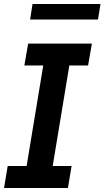

<svg xmlns="http://www.w3.org/2000/svg" viewBox="-31 -947 526 967"><path d="M120.7 -848.7H462.4L475.1 -926.8H132.8ZM186.8 -617.2 103 -110.8H7.8L-10.7 0H311.1L329.5 -110.8H234.4L318.2 -617.2H412.6L431.8 -727.3H110.8L91.6 -617.2Z"/></svg>

Font: Riot Sans 2.0
Style: Bold Italic
Weight: 600
Italic angle: -9.39999°
Designer: Rasmus Andersson
Foundry: rsms
Version: Version 3.006;hotconv 1.0.109;makeotfexe 2.5.65596